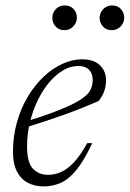

<svg xmlns="http://www.w3.org/2000/svg" viewBox="-20 -658 465 688"><path d="M260 -421.5Q232 -421.5 205.2 -405.5Q178.5 -389.5 155.2 -361.5Q132 -333.5 114.5 -297Q97 -260.5 87 -218.8Q77 -177 77 -134Q77 -75.5 98 -53.5Q119 -31.5 152.5 -31.5Q174.5 -31.5 197 -40.8Q219.5 -50 243.2 -74.5Q267 -99 292.5 -145H310.5Q281.5 -83 254 -49.2Q226.5 -15.5 197.8 -2.8Q169 10 136 10Q104.5 10 79.8 -3Q55 -16 40.8 -43.2Q26.5 -70.5 26.5 -113.5Q26.5 -170 40.8 -220.2Q55 -270.5 79.8 -311.8Q104.5 -353 136.2 -383Q168 -413 203.5 -429.2Q239 -445.5 274.5 -445.5Q304.5 -445.5 323.2 -435Q342 -424.5 351 -407.5Q360 -390.5 360 -370.5Q360 -349.5 353 -330Q346 -310.5 332.5 -295.5Q306 -284 276 -272Q246 -260 212.8 -248Q179.5 -236 144.8 -224.5Q110 -213 74.5 -202L76 -223.5Q137.5 -242.5 179.5 -258.8Q221.5 -275 247.5 -288.8Q273.5 -302.5 287.2 -315Q301 -327.5 306 -339.8Q311 -352 312 -365Q313 -381 308.2 -393.5Q303.5 -406 291.8 -413.8Q280 -421.5 260 -421.5ZM210.5 -550Q191 -550 179.2 -563.2Q167.5 -576.5 167.5 -593.5Q167.5 -605.5 173 -615.8Q178.5 -626 188.8 -632.2Q199 -638.5 212.5 -638.5Q232 -638.5 243.8 -625.5Q255.5 -612.5 255.5 -595Q255.5 -583.5 249.8 -573.2Q244 -563 234.2 -556.5Q224.5 -550 210.5 -550ZM380 -550Q360.5 -550 348.8 -563.2Q337 -576.5 337 -593.5Q337 -605.5 342.8 -615.8Q348.5 -626 358.5 -632.2Q368.5 -638.5 382 -638.5Q401.5 -638.5 413.2 -625.5Q425 -612.5 425 -595Q425 -583.5 419.5 -573.2Q414 -563 404 -556.5Q394 -550 380 -550Z"/></svg>

Font: Newsreader 24pt Light
Style: Italic
Weight: 300
Italic angle: -17°
Designer: Hugues Gentile
Foundry: Production Type
Version: Version 1.003